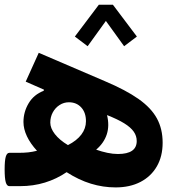

<svg xmlns="http://www.w3.org/2000/svg" viewBox="-40 -795 750 820"><path d="M382.2 -774.9 279.7 -638.9 334.3 -597.6 412.2 -705.6 490.1 -597.6 544.6 -638.9 442.1 -774.9ZM0 -142.3Q-10.6 -142.3 -15.4 -125.7Q-20.2 -109.1 -20.2 -71.5Q-20.2 -33.2 -15.4 -16.6Q-10.6 0 0 0H45.8Q102.2 0 151.8 -15.3Q201.5 -30.5 244.5 -59.7Q296.5 -26.3 348.3 -10.5Q400.1 5.4 453.8 5.4Q515 5.4 560.1 -18.1Q605.2 -41.6 629.9 -84.5Q654.6 -127.3 654.6 -185.5Q654.6 -244.3 630.2 -289.1Q605.9 -334 551.8 -372.2Q497.7 -410.4 408 -448.3L125.5 -569.5L69.8 -446.3L147.8 -412.1L146.5 -407.2Q104.4 -391 82.3 -353.9Q60.2 -316.7 60.2 -273.9Q60.2 -244.3 75 -213Q89.7 -181.8 118 -151.1Q99.2 -146.4 80.8 -144.3Q62.3 -142.3 37.7 -142.3ZM250.2 -175.3Q214.1 -196.9 194.4 -222.2Q174.8 -247.6 174.8 -271.2Q174.8 -295.4 185.5 -315.1Q196.3 -334.9 214.5 -346.5Q232.6 -358.2 254.1 -358.2Q286.7 -358.2 306.9 -336.2Q327.1 -314.3 327.1 -277.3Q327.1 -246.3 307.4 -220.3Q287.8 -194.3 250.2 -175.3ZM370.7 -155.8Q403.9 -184.1 416 -221.2Q428.1 -258.2 417.1 -303.5Q462.9 -285.5 490.6 -268.3Q518.3 -251.1 531.1 -232.8Q543.9 -214.6 543.9 -192.6Q543.9 -137.3 463.7 -137.3Q442.3 -137.3 418.7 -142.3Q395 -147.3 370.7 -155.8Z"/></svg>

Font: Estedad VF
Style: Regular
Weight: 100
Designer: Amin Abedi
Version: Version 7.3